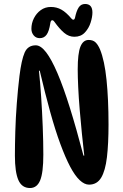

<svg xmlns="http://www.w3.org/2000/svg" viewBox="-20 -939 621 966"><path d="M160 -711Q185 -711 212 -676Q239 -641 269 -571Q299 -501 331.5 -397Q364 -293 400 -156H404Q398 -208 392 -267.5Q386 -327 381 -387Q376 -447 373.5 -500Q371 -553 371 -590Q371 -670 384.5 -704Q398 -738 426 -738Q448 -738 460.5 -726Q473 -714 483 -691Q506 -635 516 -537Q526 -439 526 -313Q526 -216 518 -148Q510 -80 489 -45Q468 -10 428 -10Q405 -10 381 -32.5Q357 -55 333 -100.5Q309 -146 283.5 -215Q258 -284 232.5 -376Q207 -468 180 -583H176Q182 -527 187 -452.5Q192 -378 195 -301.5Q198 -225 198 -161Q198 -70 182 -31.5Q166 7 131 7Q90 7 72.5 -33Q55 -73 55 -156Q55 -209 57 -277.5Q59 -346 64.5 -418.5Q70 -491 78 -557Q88 -638 104 -674.5Q120 -711 160 -711ZM236 -904Q265 -904 289 -890.5Q313 -877 339 -846Q345 -839 350 -840Q355 -841 357 -848Q364 -883 375.5 -901Q387 -919 408 -919Q445 -919 445 -876Q445 -854 436 -825.5Q427 -797 407 -775.5Q387 -754 354 -754Q326 -754 302.5 -774Q279 -794 254 -829Q248 -838 241.5 -837Q235 -836 233 -821Q227 -782 214.5 -764.5Q202 -747 180 -747Q161 -747 149.5 -761Q138 -775 138 -794Q138 -822 150.5 -847Q163 -872 185 -888Q207 -904 236 -904Z"/></svg>

Font: DynaPuff Condensed
Style: Regular
Weight: 400
Width: 3
Designer: Toshi Omagari, Jennifer Daniel
Foundry: Google Fonts
Version: Version 2.000